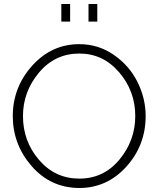

<svg xmlns="http://www.w3.org/2000/svg" viewBox="-20 -936 793 961"><path d="M331 -828H287V-916H331ZM467 -828H423V-916H467ZM376 5Q233 4 138.5 -104.5Q44 -213 44 -355Q44 -499 141 -607Q238 -715 377 -715Q472 -715 549.5 -661.5Q627 -608 668 -526Q709 -444 709 -355Q709 -209 612.5 -102Q516 5 376 5ZM95 -355Q95 -229 175.5 -135.5Q256 -42 377 -42Q499 -42 578 -137.5Q657 -233 657 -355Q657 -480 576.5 -574Q496 -668 377 -668Q255 -668 175 -572.5Q95 -477 95 -355Z"/></svg>

Font: Raleway
Style: Light
Weight: 300
Designer: Matt McInerney, Pablo Impallari, Rodrigo Fuenzalida
Foundry: Matt McInerney, Pablo Impallari, Rodrigo Fuenzalida
Version: Version 3.000